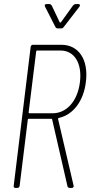

<svg xmlns="http://www.w3.org/2000/svg" viewBox="-20 -919 442 939"><path d="M291 -786 369 -887C373 -893 371 -899 364 -899H350C345 -899 341 -896 337 -892L278 -810C277 -808 273 -808 272 -810L233 -892C230 -896 227 -899 222 -899H207C200 -899 197 -894 200 -887L251 -787C253 -783 257 -780 262 -780H279C284 -780 288 -782 291 -786ZM321 0H331C338 0 341 -4 340 -11L264 -337C263 -339 265 -341 267 -342C337 -357 389 -424 400 -518C414 -627 365 -700 280 -700H141C135 -700 131 -696 130 -690L47 -10C46 -4 49 0 55 0H65C71 0 75 -4 76 -10L116 -334C116 -336 118 -338 120 -338H232C234 -338 235 -338 235 -335L310 -8C312 -2 316 0 321 0ZM161 -672H275C344 -672 382 -610 371 -518C360 -426 307 -365 237 -365H123C121 -365 120 -367 120 -369L157 -668C157 -670 159 -672 161 -672Z"/></svg>

Font: Barlow Condensed Thin
Style: Italic
Weight: 250
Width: 3
Italic angle: -7°
Designer: Jeremy Tribby
Foundry: Tribby Type
Version: Version 1.422;hotconv 1.0.109;makeotfexe 2.5.65596